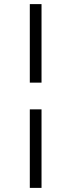

<svg xmlns="http://www.w3.org/2000/svg" viewBox="-20 -731 347 934"><path d="M125 -199H182V183H125ZM182 -329H125V-711H182Z"/></svg>

Font: Tiro Devanagari Sanskrit
Style: Regular
Weight: 400
Designer: Devanagari: John Hudson & Fiona Ross. Latin: John Hudson.
Foundry: Tiro Typeworks Ltd.
Version: Version 1.52